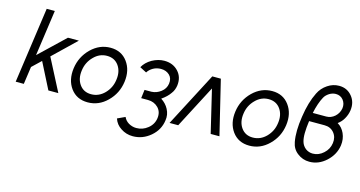

<svg xmlns="http://www.w3.org/2000/svg" viewBox="-91 -1113 3212 1714"><g transform="rotate(15 1515.0 -256.0)"><path d="M66 0H141L164 -162L246 -240L368 0H460L306 -298L516 -500H415L180 -276L240 -700H165Z M807 -512Q706 -512 628 -436Q550 -359 535 -250Q520 -140 575 -64Q631 12 733 12Q835 12 912 -64Q990 -140 1005 -250Q1020 -360 964 -436Q908 -512 807 -512ZM795 -434Q866 -434 904 -380Q941 -327 930 -250Q925 -211 909.5 -179Q894 -147 868 -120Q815 -66 744 -66Q674 -66 636 -120Q599 -173 610 -250Q615 -289 631 -321.5Q647 -354 673 -380Q725 -434 795 -434Z M1301 -524Q1245 -524 1188 -493Q1133 -461 1107 -413L1169 -381Q1186 -409 1219 -428Q1235 -437 1253.5 -441.5Q1272 -446 1290 -446Q1339 -446 1370 -416Q1400 -387 1393 -337Q1386 -289 1346 -259Q1307 -229 1260 -227H1196L1186 -148H1249Q1306 -148 1344 -110Q1381 -72 1373 -13Q1365 46 1317 84Q1271 121 1212 121Q1192 121 1173.5 115.5Q1155 110 1140 101Q1124 91 1113 78.5Q1102 66 1095 50L1024 83Q1033 110 1049.5 131Q1066 152 1090 167Q1139 200 1200 200Q1291 200 1363 139Q1435 78 1447 -12Q1456 -66 1430 -115Q1418 -138 1400.5 -156.5Q1383 -175 1360 -190Q1411 -225 1438 -265Q1451 -282 1458 -300.5Q1465 -319 1468 -338Q1479 -418 1430 -471Q1381 -524 1301 -524Z M1488 0 1749 -500H1828L1949 0H1868L1774 -395L1568 0Z M2301 -512Q2200 -512 2122 -436Q2044 -359 2029 -250Q2014 -140 2069 -64Q2125 12 2227 12Q2329 12 2406 -64Q2484 -140 2499 -250Q2514 -360 2458 -436Q2402 -512 2301 -512ZM2289 -434Q2360 -434 2398 -380Q2435 -327 2424 -250Q2419 -211 2403.5 -179Q2388 -147 2362 -120Q2309 -66 2238 -66Q2168 -66 2130 -120Q2093 -173 2104 -250Q2109 -289 2125 -321.5Q2141 -354 2167 -380Q2219 -434 2289 -434Z M2866 -712Q2809 -712 2760 -679Q2709 -645 2683 -591Q2636 -497 2616 -360Q2605 -290 2604 -231.5Q2603 -173 2612 -125Q2623 -62 2671 -26Q2719 12 2782 12Q2867 12 2936 -51Q3005 -114 3018 -202Q3026 -262 3003 -313Q2992 -337 2976 -355.5Q2960 -374 2938 -387Q2954 -399 2967.5 -413.5Q2981 -428 2991 -446Q3013 -484 3019 -525Q3030 -603 2985 -657Q2940 -712 2866 -712ZM2856 -634Q2899 -634 2925 -602Q2951 -569 2945 -525Q2937 -479 2903 -448Q2868 -417 2824 -417H2700Q2710 -465 2723.5 -504Q2737 -543 2752 -570Q2759 -584 2770.5 -595.5Q2782 -607 2796 -616Q2825 -634 2856 -634ZM2687 -338H2830Q2885 -338 2918 -299Q2951 -259 2943 -203Q2935 -145 2891 -106Q2847 -66 2793 -66Q2756 -66 2726 -88Q2712 -99 2702 -113.5Q2692 -128 2687 -145Q2677 -177 2677.5 -225.5Q2678 -274 2687 -338Z"/></g></svg>

Font: Unageo
Style: Regular-Italic
Weight: 400
Designer: Richard Sepsi
Foundry: Richard Sepsi
Version: Version 2.000